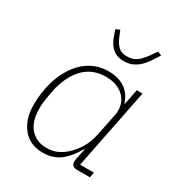

<svg xmlns="http://www.w3.org/2000/svg" viewBox="-176 -855 923 987"><g transform="rotate(30 285.5 -361.5)"><path d="M419 0Q385 0 385 -29Q385 -34 385.5 -38.5Q386 -43 387 -48L400 -111H397Q365 -53 323.5 -20.5Q282 12 220 12Q181 12 151 -2Q121 -16 100.5 -41.5Q80 -67 69 -101.5Q58 -136 58 -178Q58 -244 74 -305.5Q90 -367 121.5 -415Q153 -463 200 -491.5Q247 -520 308 -520Q368 -520 406.5 -492.5Q445 -465 459 -417H462L480 -508H514L419 -31H501L495 0ZM225 -19Q257 -19 282.5 -29Q308 -39 334 -61Q363 -86 386.5 -123.5Q410 -161 420 -211L447 -344Q452 -369 447 -394.5Q442 -420 425.5 -441Q409 -462 380 -475.5Q351 -489 309 -489Q228 -489 177 -434.5Q126 -380 107 -286L99 -242Q96 -226 94.5 -210.5Q93 -195 93 -175Q93 -143 100.5 -114.5Q108 -86 124.5 -65Q141 -44 165.5 -31.5Q190 -19 225 -19ZM347 -604Q319 -604 300 -613Q281 -622 267.5 -638Q254 -654 244.5 -676.5Q235 -699 228 -725L251 -735L265 -701Q280 -665 298.5 -649Q317 -633 347 -633Q380 -633 402.5 -648Q425 -663 453 -702L476 -735L499 -725Q483 -699 468 -677Q453 -655 435.5 -639Q418 -623 396.5 -613.5Q375 -604 347 -604Z"/></g></svg>

Font: IBM Plex Sans ExtLt
Style: Italic
Weight: 200
Italic angle: -11°
Designer: Mike Abbink, Paul van der Laan, Pieter van Rosmalen
Foundry: Bold Monday
Version: Version 3.005